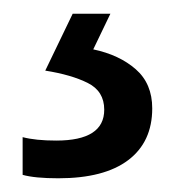

<svg xmlns="http://www.w3.org/2000/svg" viewBox="-20 -20 257 280"><path d="M202 138Q202 187 167 213.5Q132 240 65 240Q31 240 13 235V180Q32 185 62 185Q132 185 132 140Q132 113 108 101Q84 89 46 83L86 0H141L116 52Q154 60 178 81Q202 102 202 138Z"/></svg>

Font: Noto Sans Thai SemCond
Style: Regular
Weight: 400
Width: 4
Designer: Monotype Design Team
Foundry: Monotype Imaging Inc.
Version: Version 2.002; ttfautohint (v1.8.4.7-5d5b)